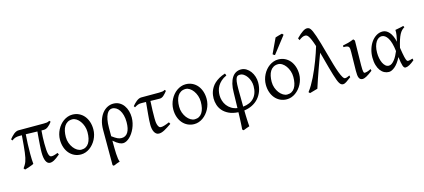

<svg xmlns="http://www.w3.org/2000/svg" viewBox="-70 -1392 5027 2277"><g transform="rotate(-15 2443.0 -253.5)"><path d="M510.7 -53.7Q485.8 -32.7 467.3 -19.3Q448.7 -5.9 434.3 1.7Q419.9 9.3 408.4 12.2Q397 15.1 386.2 15.1Q369.1 15.1 356.4 4.9Q343.8 -5.4 335.2 -24.2Q326.7 -43 322.5 -69.8Q318.4 -96.7 318.4 -130.4Q318.4 -146 319.3 -168.2Q320.3 -190.4 322.3 -221.2Q324.2 -252 327.4 -291.7Q330.6 -331.5 335 -382.8Q300.3 -383.3 266.8 -384.5Q233.4 -385.7 193.4 -386.7Q189 -331.1 186.5 -270Q184.1 -209 184.1 -146.5Q184.1 -111.3 185.3 -81.3Q186.5 -51.3 189 -24.4Q182.1 -20 168.2 -14.4Q154.3 -8.8 137.7 -3.2Q121.1 2.4 104.7 7.6Q88.4 12.7 77.6 15.6Q76.2 14.2 74 11.2Q71.8 8.3 69.3 5.4Q66.9 2 63.5 -2Q76.7 -20.5 86.4 -37.1Q96.2 -53.7 103.5 -73.2Q110.8 -92.8 116.2 -118.4Q121.6 -144 126.5 -180.4Q131.3 -216.8 135.7 -267.3Q140.1 -317.9 145.5 -387.2H120.6Q105 -387.2 92.8 -386Q80.6 -384.8 69.1 -381.6Q57.6 -378.4 46.1 -372.3Q34.7 -366.2 21 -356.4L9.8 -374Q23.9 -391.1 37.6 -405.8Q51.3 -420.4 65.2 -431.2Q79.1 -441.9 93.3 -448Q107.4 -454.1 123 -454.1H432.1Q452.6 -454.1 470.2 -456.1Q487.8 -458 502.9 -468.8L516.6 -454.6Q491.2 -419.4 465.6 -400.6Q439.9 -381.8 416.5 -381.8H384.8Q380.9 -342.3 379.4 -301.8Q377.9 -261.2 377.9 -223.1Q377.9 -178.7 380.4 -147Q382.8 -115.2 387.9 -94.7Q393.1 -74.2 401.4 -64.7Q409.7 -55.2 420.9 -55.2Q428.2 -55.2 435.3 -55.9Q442.4 -56.6 451.2 -58.8Q460 -61 471.7 -64.9Q483.4 -68.8 500 -75.2Z M907.2 -222.2Q907.2 -260.7 895.3 -295.7Q883.3 -330.6 864 -357.2Q844.7 -383.8 820.3 -399.4Q795.9 -415 771 -415Q737.3 -415 713.1 -400.9Q689 -386.7 673.6 -362.1Q658.2 -337.4 650.9 -303.7Q643.6 -270 643.6 -231Q643.6 -192.4 656 -157.5Q668.5 -122.6 688.7 -96.2Q709 -69.8 734.1 -54.4Q759.3 -39.1 784.7 -39.1Q815.4 -39.1 838.6 -52Q861.8 -64.9 877 -88.9Q892.1 -112.8 899.7 -146.5Q907.2 -180.2 907.2 -222.2ZM982.9 -236.8Q982.9 -204.1 974.9 -172.9Q966.8 -141.6 952.4 -113.8Q938 -85.9 917.7 -62.3Q897.5 -38.6 873.5 -21.5Q849.6 -4.4 822.3 5.1Q794.9 14.6 766.1 14.6Q722.2 14.6 685.5 -2.9Q648.9 -20.5 622.8 -51.3Q596.7 -82 582.3 -124.5Q567.9 -167 567.9 -216.8Q567.9 -249 575.7 -280.3Q583.5 -311.5 597.9 -339.6Q612.3 -367.7 632.1 -391.4Q651.9 -415 676 -432.1Q700.2 -449.2 727.8 -459Q755.4 -468.8 785.2 -468.8Q829.6 -468.8 866.2 -451.2Q902.8 -433.6 928.7 -402.6Q954.6 -371.6 968.8 -329.1Q982.9 -286.6 982.9 -236.8Z M1166 -101.6Q1187.5 -85.9 1203.4 -75.7Q1219.2 -65.4 1232.4 -59.6Q1245.6 -53.7 1257.1 -51.3Q1268.6 -48.8 1281.2 -48.8Q1332 -48.8 1358.9 -92.3Q1385.7 -135.7 1385.7 -217.3Q1385.7 -264.2 1375.7 -301.3Q1365.7 -338.4 1348.6 -364.3Q1331.5 -390.1 1308.8 -403.8Q1286.1 -417.5 1260.7 -417.5Q1242.7 -417.5 1225.6 -406.5Q1208.5 -395.5 1195.3 -370.4Q1182.1 -345.2 1174.1 -304.2Q1166 -263.2 1166 -203.1ZM1459 -255.4Q1459 -220.2 1451.4 -186.8Q1443.8 -153.3 1430.7 -123.3Q1417.5 -93.3 1400.1 -67.9Q1382.8 -42.5 1363 -24.2Q1343.3 -5.9 1322.5 4.4Q1301.8 14.6 1282.2 14.6Q1273.4 14.6 1262.5 12.2Q1251.5 9.8 1237.3 2.9Q1223.1 -3.9 1205.6 -15.9Q1188 -27.8 1166 -47.4V-34.7Q1166 2.4 1166.5 41Q1167 79.6 1168.7 113.8Q1170.4 147.9 1174.6 174.6Q1178.7 201.2 1186 214.4Q1163.6 221.7 1145.3 228.5Q1127 235.4 1106.4 244.1Q1101.1 241.7 1098.9 239.3Q1096.7 236.8 1092.8 232.4V-197.8Q1092.8 -263.7 1109.1 -314.2Q1125.5 -364.7 1152.8 -399.2Q1180.2 -433.6 1215.3 -451.2Q1250.5 -468.8 1288.1 -468.8Q1330.1 -468.8 1362.1 -450.7Q1394 -432.6 1415.5 -402.8Q1437 -373 1448 -334.5Q1459 -295.9 1459 -255.4Z M1881.3 -62Q1853.5 -43.5 1831.3 -29.1Q1809.1 -14.6 1790.3 -4.9Q1771.5 4.9 1755.1 9.8Q1738.8 14.6 1723.1 14.6Q1702.6 14.6 1688.5 3.2Q1674.3 -8.3 1665.5 -26.4Q1656.7 -44.4 1652.8 -66.9Q1648.9 -89.4 1648.9 -111.3Q1648.9 -168 1656 -238Q1663.1 -308.1 1669.9 -387.2Q1657.2 -387.7 1646.2 -387.9Q1635.3 -388.2 1626.5 -388.2H1606.4Q1586.4 -388.2 1569.1 -381.6Q1551.8 -375 1527.3 -359.9L1517.1 -377Q1528.8 -391.1 1542 -404.8Q1555.2 -418.5 1569.3 -429.4Q1583.5 -440.4 1598.6 -447.3Q1613.8 -454.1 1629.4 -454.1H1848.1Q1872.6 -454.1 1890.4 -456.8Q1908.2 -459.5 1919.4 -468.8L1932.6 -454.1Q1907.7 -422.4 1885.5 -402.8Q1863.3 -383.3 1837.9 -383.3Q1816.9 -383.3 1786.4 -384Q1755.9 -384.8 1723.6 -385.7Q1719.7 -321.3 1718.5 -269Q1717.3 -216.8 1717.3 -175.3Q1717.3 -159.7 1718.5 -138.7Q1719.7 -117.7 1724.9 -98.9Q1730 -80.1 1739.5 -66.9Q1749 -53.7 1766.1 -53.7Q1775.4 -53.7 1785.4 -55.4Q1795.4 -57.1 1807.6 -60.8Q1819.8 -64.5 1835 -70.1Q1850.1 -75.7 1869.6 -84Z M2298.3 -222.2Q2298.3 -260.7 2286.4 -295.7Q2274.4 -330.6 2255.1 -357.2Q2235.8 -383.8 2211.4 -399.4Q2187 -415 2162.1 -415Q2128.4 -415 2104.2 -400.9Q2080.1 -386.7 2064.7 -362.1Q2049.3 -337.4 2042 -303.7Q2034.7 -270 2034.7 -231Q2034.7 -192.4 2047.1 -157.5Q2059.6 -122.6 2079.8 -96.2Q2100.1 -69.8 2125.2 -54.4Q2150.4 -39.1 2175.8 -39.1Q2206.5 -39.1 2229.7 -52Q2252.9 -64.9 2268.1 -88.9Q2283.2 -112.8 2290.8 -146.5Q2298.3 -180.2 2298.3 -222.2ZM2374 -236.8Q2374 -204.1 2366 -172.9Q2357.9 -141.6 2343.5 -113.8Q2329.1 -85.9 2308.8 -62.3Q2288.6 -38.6 2264.6 -21.5Q2240.7 -4.4 2213.4 5.1Q2186 14.6 2157.2 14.6Q2113.3 14.6 2076.7 -2.9Q2040 -20.5 2013.9 -51.3Q1987.8 -82 1973.4 -124.5Q1959 -167 1959 -216.8Q1959 -249 1966.8 -280.3Q1974.6 -311.5 1989 -339.6Q2003.4 -367.7 2023.2 -391.4Q2043 -415 2067.1 -432.1Q2091.3 -449.2 2118.9 -459Q2146.5 -468.8 2176.3 -468.8Q2220.7 -468.8 2257.3 -451.2Q2293.9 -433.6 2319.8 -402.6Q2345.7 -371.6 2359.9 -329.1Q2374 -286.6 2374 -236.8Z M2855.5 -468.8Q2891.1 -468.8 2920.4 -450.9Q2949.7 -433.1 2970.7 -404.5Q2991.7 -376 3003.2 -340.3Q3014.6 -304.7 3014.6 -268.6Q3014.6 -208.5 2996.1 -159.7Q2977.5 -110.8 2945.1 -75Q2912.6 -39.1 2867.7 -17.1Q2822.8 4.9 2770 11.7Q2770.5 41 2771.2 69.6Q2772 98.1 2773.2 123.5Q2774.4 148.9 2775.9 170.7Q2777.3 192.4 2778.8 208Q2760.7 214.4 2741 221.2Q2721.2 228 2702.1 236.3Q2696.8 233.4 2694.3 230.5L2687 222.7Q2688.5 209.5 2689.9 187.7Q2691.4 166 2692.6 138.4Q2693.8 110.8 2695.1 78.9Q2696.3 46.9 2697.3 13.7Q2628.9 9.8 2582.5 -12.5Q2536.1 -34.7 2507.8 -67.4Q2479.5 -100.1 2467 -139.9Q2454.6 -179.7 2454.6 -218.8Q2454.6 -237.8 2457.8 -260.3Q2460.9 -282.7 2469.2 -305.9Q2477.5 -329.1 2492.2 -352.8Q2506.8 -376.5 2529.8 -397.9Q2552.7 -419.4 2585.2 -438.2Q2617.7 -457 2661.1 -470.7Q2665 -464.8 2667.5 -457Q2669.9 -449.2 2671.4 -444.3Q2630.9 -426.3 2604 -401.6Q2577.1 -377 2561.3 -349.6Q2545.4 -322.3 2539.1 -293.5Q2532.7 -264.6 2532.7 -238.3Q2532.7 -203.6 2543.2 -170.2Q2553.7 -136.7 2574.5 -109.1Q2595.2 -81.5 2626.5 -62.3Q2657.7 -43 2698.7 -36.6L2703.1 -222.2Q2703.1 -284.2 2714.6 -330.6Q2726.1 -377 2746.1 -407.7Q2766.1 -438.5 2794.2 -453.6Q2822.3 -468.8 2855.5 -468.8ZM2769 -35.6Q2812 -40 2845.7 -54.7Q2879.4 -69.3 2902.8 -95Q2926.3 -120.6 2938.7 -156.7Q2951.2 -192.9 2951.2 -239.7Q2951.2 -272 2941.2 -302.7Q2931.2 -333.5 2914.3 -357.7Q2897.5 -381.8 2875.5 -396.7Q2853.5 -411.6 2829.1 -411.6Q2814.9 -411.6 2803.7 -407.7Q2792.5 -403.8 2784.2 -388.4Q2775.9 -373 2771.5 -342.3Q2767.1 -311.5 2767.1 -257.3V-232.4Z M3434.6 -222.2Q3434.6 -260.7 3422.6 -295.7Q3410.6 -330.6 3391.4 -357.2Q3372.1 -383.8 3347.7 -399.4Q3323.2 -415 3298.3 -415Q3264.6 -415 3240.5 -400.9Q3216.3 -386.7 3200.9 -362.1Q3185.5 -337.4 3178.2 -303.7Q3170.9 -270 3170.9 -231Q3170.9 -192.4 3183.3 -157.5Q3195.8 -122.6 3216.1 -96.2Q3236.3 -69.8 3261.5 -54.4Q3286.6 -39.1 3312 -39.1Q3342.8 -39.1 3366 -52Q3389.2 -64.9 3404.3 -88.9Q3419.4 -112.8 3427 -146.5Q3434.6 -180.2 3434.6 -222.2ZM3510.3 -236.8Q3510.3 -204.1 3502.2 -172.9Q3494.1 -141.6 3479.7 -113.8Q3465.3 -85.9 3445.1 -62.3Q3424.8 -38.6 3400.9 -21.5Q3377 -4.4 3349.6 5.1Q3322.3 14.6 3293.5 14.6Q3249.5 14.6 3212.9 -2.9Q3176.3 -20.5 3150.1 -51.3Q3124 -82 3109.6 -124.5Q3095.2 -167 3095.2 -216.8Q3095.2 -249 3103 -280.3Q3110.8 -311.5 3125.2 -339.6Q3139.6 -367.7 3159.4 -391.4Q3179.2 -415 3203.4 -432.1Q3227.5 -449.2 3255.1 -459Q3282.7 -468.8 3312.5 -468.8Q3356.9 -468.8 3393.6 -451.2Q3430.2 -433.6 3456.1 -402.6Q3481.9 -371.6 3496.1 -329.1Q3510.3 -286.6 3510.3 -236.8ZM3292 -529.3Q3288.1 -530.3 3285.2 -531.5Q3282.2 -532.7 3279.3 -534.7Q3276.4 -536.6 3273.4 -539.1Q3270.5 -541.5 3266.1 -545.4L3352.1 -728.5Q3359.9 -731.4 3370.6 -734.6Q3381.3 -737.8 3393.1 -741.2Q3404.8 -744.6 3416.3 -747.3Q3427.7 -750 3437 -752.4L3452.1 -735.4Z M4085.4 -44.9Q4048.8 -17.1 4025.1 -1.2Q4001.5 14.6 3984.9 14.6Q3971.7 14.6 3961.2 8.5Q3950.7 2.4 3940.7 -12.9Q3930.7 -28.3 3920.4 -55.4Q3910.2 -82.5 3897.2 -124.3Q3884.3 -166 3868.2 -224.9Q3852.1 -283.7 3831.1 -362.8L3815.9 -417Q3797.4 -368.2 3779.8 -320.3Q3762.2 -272.5 3744.6 -223.1Q3727.1 -173.8 3709.2 -121.8Q3691.4 -69.8 3673.3 -12.7Q3663.6 -10.3 3650.6 -6.6Q3637.7 -2.9 3624 1Q3610.4 4.9 3597.7 8.5Q3585 12.2 3576.2 14.6L3561.5 -1Q3585.4 -31.2 3608.4 -70.3Q3631.3 -109.4 3653.1 -153.3Q3674.8 -197.3 3694.8 -244.4Q3714.8 -291.5 3732.2 -337.4Q3749.5 -383.3 3764.2 -426.3Q3778.8 -469.2 3789.6 -505.4Q3773.4 -555.7 3760.5 -585.9Q3747.6 -616.2 3736.6 -632.6Q3725.6 -648.9 3715.6 -654.1Q3705.6 -659.2 3695.3 -659.2Q3678.2 -659.2 3660.4 -651.1Q3642.6 -643.1 3618.7 -624.5L3606.9 -649.4Q3631.3 -674.3 3651.1 -691.2Q3670.9 -708 3686.8 -718.3Q3702.6 -728.5 3715.1 -732.9Q3727.5 -737.3 3737.8 -737.3Q3749 -737.3 3758.8 -733.6Q3768.6 -730 3778.6 -717.5Q3788.6 -705.1 3799.3 -681.4Q3810.1 -657.7 3823.7 -617.4Q3837.4 -577.1 3854.7 -517.8Q3872.1 -458.5 3894.5 -375Q3914.1 -302.7 3931.6 -242.7Q3949.2 -182.6 3965.3 -139.6Q3981.4 -96.7 3996.1 -72.8Q4010.7 -48.8 4024.4 -48.8Q4030.3 -48.8 4035.2 -49.6Q4040 -50.3 4046.1 -52.2Q4052.2 -54.2 4060.3 -57.9Q4068.4 -61.5 4080.6 -66.9Z M4348.1 -53.2Q4303.2 -18.1 4272.5 -1.7Q4241.7 14.6 4225.6 14.6Q4208.5 14.6 4197.5 7.8Q4186.5 1 4180.2 -12.9Q4173.8 -26.9 4171.4 -48.3Q4168.9 -69.8 4169.4 -99.1L4173.3 -326.7Q4173.8 -352.1 4172.4 -368.2Q4170.9 -384.3 4163.8 -393.6Q4156.7 -402.8 4141.6 -406.2Q4126.5 -409.7 4099.6 -409.7V-429.2Q4131.3 -434.6 4167.5 -444.6Q4203.6 -454.6 4235.8 -468.8L4251.5 -449.2L4246.6 -147.9Q4246.1 -114.3 4247.6 -94.7Q4249 -75.2 4252 -65.2Q4254.9 -55.2 4259 -52.7Q4263.2 -50.3 4268.6 -50.3Q4275.9 -50.3 4294.2 -54.9Q4312.5 -59.6 4343.3 -75.2Z M4564.5 -57.6Q4583.5 -57.6 4601.6 -70.3Q4619.6 -83 4635.7 -103.8Q4651.9 -124.5 4665.5 -150.6Q4679.2 -176.8 4689.9 -203.1Q4676.8 -313.5 4644.8 -365.5Q4612.8 -417.5 4569.3 -417.5Q4550.8 -417.5 4532.7 -406.7Q4514.6 -396 4500.2 -374Q4485.8 -352.1 4476.8 -318.8Q4467.8 -285.6 4467.8 -240.7Q4467.8 -206.1 4474.4 -173.1Q4481 -140.1 4493.4 -114.5Q4505.9 -88.9 4523.7 -73.2Q4541.5 -57.6 4564.5 -57.6ZM4858.9 -451.2Q4840.3 -440.4 4825.2 -425.3Q4810.1 -410.2 4796.6 -384.8Q4783.2 -359.4 4770.8 -321.8Q4758.3 -284.2 4745.6 -228.5Q4752 -187.5 4757.1 -158.7Q4762.2 -129.9 4766.8 -110.6Q4771.5 -91.3 4775.6 -79.8Q4779.8 -68.4 4783.7 -62.7Q4787.6 -57.1 4791.5 -55.4Q4795.4 -53.7 4799.3 -53.7Q4807.1 -53.7 4822.5 -56.9Q4837.9 -60.1 4855.5 -66.9Q4856.4 -62.5 4857.9 -57.6Q4859.4 -52.7 4861.3 -44.9Q4827.6 -16.1 4799.3 -0.7Q4771 14.6 4750.5 14.6Q4740.2 14.6 4732.9 7.3Q4725.6 0 4719.7 -16.6Q4713.9 -33.2 4709 -60.3Q4704.1 -87.4 4699.2 -127Q4662.1 -54.2 4621.3 -19.8Q4580.6 14.6 4546.4 14.6Q4517.1 14.6 4490.5 1Q4463.9 -12.7 4443.6 -39.8Q4423.3 -66.9 4411.4 -107.4Q4399.4 -147.9 4399.4 -201.2Q4399.4 -253.9 4414.3 -302.5Q4429.2 -351.1 4455.3 -387.9Q4481.4 -424.8 4517.1 -446.8Q4552.7 -468.8 4594.7 -468.8Q4639.2 -468.8 4675 -428.2Q4710.9 -387.7 4729.5 -307.1Q4738.8 -346.2 4744.4 -382.6Q4750 -418.9 4748 -447.3Q4758.8 -449.2 4771.5 -451.7Q4784.2 -454.1 4797.9 -456.8Q4811.5 -459.5 4824.7 -462.4Q4837.9 -465.3 4849.6 -468.8Q4853.5 -463.4 4855 -459Q4856.4 -454.6 4858.9 -451.2Z"/></g></svg>

Font: Gentium Plus
Style: Regular
Weight: 400
Designer: J. Victor Gaultney, Annie Olsen, Iska Routamaa
Foundry: SIL International
Version: Version 1.510